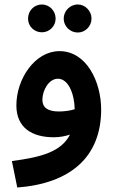

<svg xmlns="http://www.w3.org/2000/svg" viewBox="-20 -606 519 856"><path d="M167 -462C200 -462 228 -489 228 -523C228 -558 200 -586 167 -586C132 -586 105 -558 105 -523C105 -489 132 -462 167 -462ZM327 -461C360 -461 388 -489 388 -523C388 -557 360 -586 327 -586C292 -586 264 -557 264 -523C264 -489 292 -461 327 -461ZM57 230C294 212 431 94 431 -118C431 -238 368 -378 245 -378C136 -378 53 -255 53 -136C53 -37 122 6 220 6C247 6 271 1 292 -6C253 71 163 95 33 112ZM169 -161C169 -204 198 -255 238 -255C286 -255 312 -185 313 -119C291 -112 265 -109 242 -109C191 -109 169 -128 169 -161Z"/></svg>

Font: Noto Sans Arabic SemBd
Style: Regular
Weight: 600
Designer: Monotype Design Team, Nadine Chahine, Nizar Qandah and Khaled Hosny
Foundry: Monotype Imaging Inc.
Version: Version 2.012